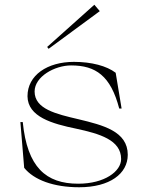

<svg xmlns="http://www.w3.org/2000/svg" viewBox="-20 -776 620 810"><path d="M314 14C443 14 519 -43 519 -123C519 -222 415 -248 311 -273C217 -295 126 -316 126 -390C126 -453 211 -500 280 -500C384 -500 447 -456 483 -318H493L468 -469C430 -498 366 -515 292 -515C180 -515 96 -459 96 -370C97 -283 200 -254 302 -233C399 -212 491 -186 491 -105C491 -53 421 -1 310 -1C174 -1 95 -70 76 -261H66L82 -68C123 -17 206 14 314 14ZM401 -729 378 -756 179 -578 185 -570Z"/></svg>

Font: Sprat Thin
Style: Regular
Weight: 100
Designer: Ethan Nakache
Foundry: Collletttivo
Version: Version 2.000;Glyphs 3.2 (3217)